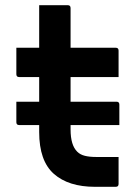

<svg xmlns="http://www.w3.org/2000/svg" viewBox="-20 -720 540 740"><path d="M43 -328H131V-423H54Q43 -423 43 -434V-536H131V-700H241Q252 -700 252 -689V-536H426Q437 -536 437 -525V-423H252V-328H429Q440 -328 440 -317V-238H252V-221Q252 -160 278 -135Q289 -124 307 -119.5Q325 -115 350 -115H437V-11Q437 0 426 0H346Q244 0 187.5 -50Q131 -100 131 -211V-238H54Q43 -238 43 -249Z"/></svg>

Font: Recursive Sn Lnr St SmB
Style: Regular
Weight: 600
Version: Version 1.079;hotconv 1.0.112;makeotfexe 2.5.65598; ttfautoh